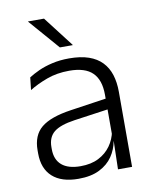

<svg xmlns="http://www.w3.org/2000/svg" viewBox="-80 -742 645 812"><g transform="rotate(-10 243.0 -336.0)"><path d="M423 0H362.5L365.5 -121.5L363 -131V-288.5V-321Q363 -384 331.2 -415.2Q299.5 -446.5 231.5 -446.5Q178.5 -446.5 135 -430.5Q91.5 -414.5 58.5 -394L64.5 -447.5Q82.5 -459 108 -470.8Q133.5 -482.5 166.8 -490.2Q200 -498 240 -498Q289 -498 323.8 -486Q358.5 -474 380.5 -451Q402.5 -428 412.8 -395.5Q423 -363 423 -322.5ZM191.5 10.5Q119 10.5 80.2 -24.5Q41.5 -59.5 41.5 -125V-138Q41.5 -202.5 81.2 -235.2Q121 -268 210 -281L373 -305L376 -259L217.5 -236.5Q155.5 -227.5 128.5 -205.8Q101.5 -184 101.5 -141.5V-132.5Q101.5 -87.5 129 -64Q156.5 -40.5 209.5 -40.5Q255 -40.5 287.2 -57Q319.5 -73.5 339.2 -101.2Q359 -129 365.5 -163.5L377.5 -120.5H365Q359 -86 338.8 -56Q318.5 -26 282.2 -7.8Q246 10.5 191.5 10.5ZM265 -552 165 -682H96.5V-681L210 -550.5H265Z"/></g></svg>

Font: Anek Kannada Light
Style: Regular
Weight: 300
Designer: Vaishnavi Murthy, Maithili Shingre (Kannada) & Yesha Goshar (Latin)
Foundry: Ek Type
Version: Version 1.003